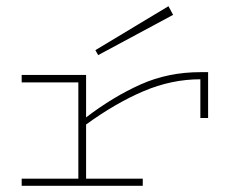

<svg xmlns="http://www.w3.org/2000/svg" viewBox="-20 -599 767 620"><path d="M524 -579 539 -551 297 -421 288 -437ZM441 1H50V-22H233V-333H50V-357H258V-220Q346 -287 434.5 -326.5Q523 -366 627 -366H652V-218H627V-343Q534 -343 443.5 -304.5Q353 -266 258 -197V-22H441Z"/></svg>

Font: BhuTuka Expanded One
Style: Regular
Weight: 400
Designer: Erin McLaughlin
Version: Version 1.000; ttfautohint (v1.8.3)